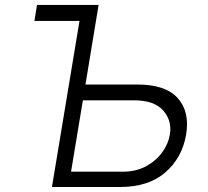

<svg xmlns="http://www.w3.org/2000/svg" viewBox="-20 -747 829 767"><path d="M117.5 -663.4 127.8 -727.3H373.9L321.4 -409.4H527.3Q640.6 -409.8 689.8 -355.3Q739 -300.8 723.4 -208.8Q707.7 -116.8 640.6 -58.4Q573.5 0 460.2 0H187.5L297.6 -663.4ZM311.1 -346.2 263.8 -61.1H470.5Q523.1 -61.1 563.2 -82.7Q603.3 -104.4 628 -138.5Q652.7 -172.6 658.7 -210.2Q667.6 -265.3 631.9 -305.6Q596.2 -345.9 517.4 -346.2Z"/></svg>

Font: Inter UI Light
Style: Italic
Weight: 300
Italic angle: 9.39999°
Designer: Rasmus Andersson
Foundry: rsms
Version: 3.2;8d6f07862